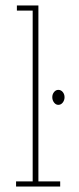

<svg xmlns="http://www.w3.org/2000/svg" viewBox="-20 -685 290 705"><path d="M39 0V-19H100V-646H42V-665H121V-19H201V0ZM194 -300Q185 -300 178.5 -308.5Q172 -317 172 -328Q172 -339 178.5 -347Q185 -355 194 -355Q204 -355 210.5 -347Q217 -339 217 -328Q217 -317 210.5 -308.5Q204 -300 194 -300Z"/></svg>

Font: Inconsolata UltraCondensed ExtraLight
Style: Regular
Weight: 200
Width: 1
Monospace: yes
Designer: Raph Levien, Cyreal, Brenton Simpson
Foundry: Raph Levien, Cyreal, Google
Version: Version 3.100; ttfautohint (v1.8.4.7-5d5b)